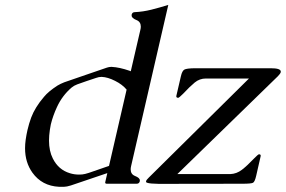

<svg xmlns="http://www.w3.org/2000/svg" viewBox="-20 -734 1142 767"><path d="M1090.3 -429.7 688.5 -38.6H900.4Q925.3 -39.6 946.3 -55.7Q967.3 -71.8 995.1 -101.1Q1011.2 -117.7 1014.6 -117.7Q1023.4 -117.7 1021 -108.9L1003.4 -31.7Q998 -7.8 990.7 -3.9Q983.4 0 948.7 0L614.3 0.5Q579.1 0 567.9 -3.9Q562.5 -5.4 563.5 -10.3Q564.9 -15.6 574.7 -24.9L974.6 -420.4H802.7Q777.3 -420.4 757.8 -404.3Q738.3 -388.2 711.4 -359.4Q695.3 -343.3 691.9 -343.3Q682.6 -343.3 684.6 -351.6L702.6 -429.2Q707.5 -451.2 716.8 -456.1Q725.6 -460.9 757.8 -461.4H1061.5Q1101.6 -461.4 1101.6 -448.2Q1101.6 -447.3 1101.6 -445.8Q1099.6 -439 1090.3 -429.7ZM485.8 -376Q468.8 -396.5 439.5 -411.1Q410.6 -425.8 386.7 -426.8H384.8Q375 -426.8 364.3 -422.9Q345.2 -417 326.2 -410.2Q307.1 -403.3 288.6 -397Q275.4 -392.1 266.1 -384.3Q228.5 -352.1 207.5 -306.2Q191.4 -271.5 183.1 -237.3Q180.7 -226.6 179.2 -215.3Q175.8 -192.4 175.8 -172.4Q175.8 -130.9 190.9 -101.1Q213.4 -55.7 259.3 -42Q276.4 -36.6 295.4 -36.6Q301.3 -36.6 308.1 -37.1Q318.8 -38.1 335 -43.5Q347.2 -47.9 373 -56.6Q398.9 -65.4 415.5 -71.3ZM408.7 -42.5 263.2 6.8Q246.1 12.2 235.8 12.2H215.8Q147.5 8.8 109.4 -44.4Q80.1 -85.4 80.1 -141.6Q80.1 -157.7 82.5 -175.3Q85.4 -195.8 89.8 -214.8Q95.7 -240.2 104.5 -264.2Q120.1 -305.7 155.8 -347.2Q173.3 -368.7 209.5 -392.1Q221.7 -399.4 236.8 -405.3Q279.8 -419.9 321.8 -434.6Q364.3 -449.2 407.2 -463.9Q416 -466.8 423.8 -466.8H426.3Q457 -465.3 498 -451.2Q501.5 -449.7 502.4 -449.2L540.5 -613.8Q542.5 -621.6 542.5 -627.4Q542.5 -647 525.4 -653.8Q505.4 -661.6 505.9 -672.4Q505.9 -673.8 505.9 -675.3Q508.3 -685.5 518.6 -685.5Q551.3 -687 584.5 -695.3Q617.7 -703.6 652.3 -714.4L503.9 -71.3Q502 -63.5 502 -57.6Q502 -38.1 519 -31.2Q539.1 -23.4 538.6 -13.2Q538.6 -11.7 538.6 -10.3Q536.1 0 525.9 0H407.2Q398.9 0 400.4 -6.3Z"/></svg>

Font: Caudex
Style: Italic
Weight: 400
Italic angle: -13°
Version: Version 1.04